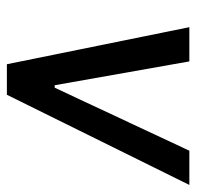

<svg xmlns="http://www.w3.org/2000/svg" viewBox="-26 -530 557 544"><g transform="rotate(90 252.0 -258.5)"><path d="M162.5 0 57.5 -517H154.5L222 -135.5H229L407.5 -517H504.5L249 0Z"/></g></svg>

Font: Public Sans Medium
Style: Italic
Weight: 500
Italic angle: -8°
Designer: The Public Sans project authors (U.S. Web Design System). Libre Franklin designed by Pablo Impallari and Rodrigo Fuenzal
Version: Version 1.007; ttfautohint (v1.8.1) -l 8 -r 50 -G 200 -x 14 